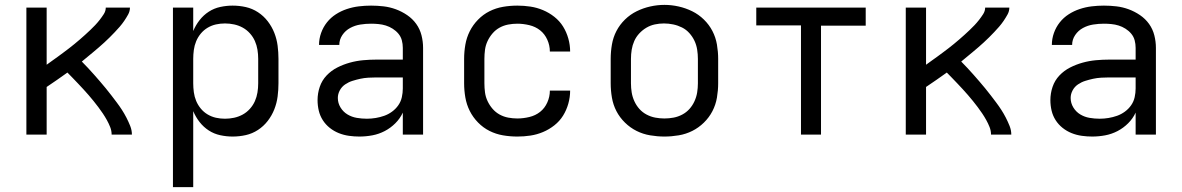

<svg xmlns="http://www.w3.org/2000/svg" viewBox="-20 -551 4840 786"><path d="M88 0V-520H171V-286Q183 -295 194.5 -303Q206 -311 217.5 -319.5Q229 -328 240.5 -336.5Q252 -345 263 -353.5Q274 -362 285 -371Q296 -380 307 -389.5Q318 -399 328.5 -408.5Q339 -418 349.5 -428Q360 -438 369.5 -448Q379 -458 388 -469.5Q397 -481 405 -493.5Q413 -506 413 -520H512Q512 -505 504.5 -491.5Q497 -478 488.5 -465.5Q480 -453 470 -441.5Q460 -430 450 -419.5Q440 -409 429 -398Q418 -387 407 -377Q396 -367 384.5 -357Q373 -347 361.5 -337.5Q350 -328 338.5 -318.5Q327 -309 315 -299Q328 -286 340.5 -272.5Q353 -259 365 -245.5Q377 -232 389 -218Q401 -204 413 -189.5Q425 -175 436 -160.5Q447 -146 458 -131.5Q469 -117 479 -101.5Q489 -86 497.5 -69.5Q506 -53 513 -35.5Q520 -18 520 0H437Q437 -16 431 -31Q425 -46 417.5 -59.5Q410 -73 401 -86.5Q392 -100 382.5 -112.5Q373 -125 363 -137.5Q353 -150 342.5 -162Q332 -174 321.5 -185.5Q311 -197 300 -208.5Q289 -220 278 -231.5Q267 -243 256 -254Q235 -239 213.5 -224Q192 -209 171 -195V0Z M688 215V-520H771V-424Q781 -448 797 -468.5Q813 -489 834.5 -503Q856 -517 881.5 -522.5Q907 -528 932 -528Q960 -528 986.5 -522Q1013 -516 1036 -501Q1059 -486 1076 -464Q1093 -442 1103 -416.5Q1113 -391 1116.5 -364Q1120 -337 1120 -310V-210Q1120 -183 1116.5 -156Q1113 -129 1103 -103.5Q1093 -78 1076 -56Q1059 -34 1036 -19Q1013 -4 986.5 2Q960 8 932 8Q907 8 881.5 2.5Q856 -3 834.5 -17Q813 -31 797 -51.5Q781 -72 771 -96V215ZM901 -65Q920 -65 938.5 -69Q957 -73 973.5 -82Q990 -91 1003 -105.5Q1016 -120 1023.5 -137Q1031 -154 1034 -172.5Q1037 -191 1037 -210V-310Q1037 -329 1034 -347.5Q1031 -366 1023.5 -383Q1016 -400 1003 -414.5Q990 -429 973.5 -438Q957 -447 938.5 -451Q920 -455 901 -455Q882 -455 864 -451Q846 -447 830 -437.5Q814 -428 802 -413.5Q790 -399 783 -382Q776 -365 773.5 -346.5Q771 -328 771 -310V-210Q771 -192 773.5 -173.5Q776 -155 783 -138Q790 -121 802 -106.5Q814 -92 830 -82.5Q846 -73 864 -69Q882 -65 901 -65Z M1451 8Q1430 8 1408.5 5Q1387 2 1367 -6Q1347 -14 1330 -27.5Q1313 -41 1301.5 -59Q1290 -77 1285 -98Q1280 -119 1280 -141Q1280 -169 1289 -195.5Q1298 -222 1317 -242Q1336 -262 1360.5 -274.5Q1385 -287 1412 -294.5Q1439 -302 1466.5 -304.5Q1494 -307 1521 -307H1629V-355Q1629 -371 1625 -386Q1621 -401 1611 -413Q1601 -425 1587.5 -433.5Q1574 -442 1559.5 -446.5Q1545 -451 1529.5 -452.5Q1514 -454 1499 -454Q1477 -454 1455 -450.5Q1433 -447 1413.5 -436.5Q1394 -426 1381.5 -407.5Q1369 -389 1369 -367Q1369 -367 1369 -367Q1369 -367 1369 -367H1286Q1286 -367 1286 -367Q1286 -367 1286 -367Q1286 -392 1294.5 -416Q1303 -440 1318.5 -459.5Q1334 -479 1355 -492.5Q1376 -506 1400 -514Q1424 -522 1449 -525Q1474 -528 1499 -528Q1525 -528 1550.5 -525Q1576 -522 1600.5 -513Q1625 -504 1647 -489Q1669 -474 1684 -453Q1699 -432 1705.5 -406.5Q1712 -381 1712 -355V0H1629V-90Q1618 -66 1598.5 -46.5Q1579 -27 1555 -14.5Q1531 -2 1504.5 3Q1478 8 1451 8ZM1482 -65Q1500 -65 1518 -68Q1536 -71 1553 -77Q1570 -83 1585 -94Q1600 -105 1610.5 -120Q1621 -135 1625 -153Q1629 -171 1629 -189V-234H1521Q1505 -234 1488 -233Q1471 -232 1455 -228.5Q1439 -225 1423 -220Q1407 -215 1393 -205.5Q1379 -196 1371 -181Q1363 -166 1363 -150Q1363 -129 1374 -111Q1385 -93 1402.5 -82.5Q1420 -72 1440.5 -68.5Q1461 -65 1482 -65Z M2098 8Q2068 8 2039 3Q2010 -2 1984 -15Q1958 -28 1937 -49.5Q1916 -71 1903 -97Q1890 -123 1885 -152Q1880 -181 1880 -210V-310Q1880 -339 1885 -368Q1890 -397 1903 -423Q1916 -449 1937 -470.5Q1958 -492 1984 -505Q2010 -518 2039 -523Q2068 -528 2098 -528Q2125 -528 2151.5 -524Q2178 -520 2203 -509.5Q2228 -499 2249.5 -482Q2271 -465 2285 -442.5Q2299 -420 2306.5 -393.5Q2314 -367 2314 -340Q2314 -340 2314 -340Q2314 -340 2314 -340H2231Q2231 -340 2231 -340Q2231 -340 2231 -340Q2231 -365 2220.5 -388.5Q2210 -412 2191 -427Q2172 -442 2147 -448Q2122 -454 2098 -454Q2079 -454 2060.5 -450.5Q2042 -447 2025.5 -438Q2009 -429 1996.5 -414.5Q1984 -400 1976 -383Q1968 -366 1965.5 -347.5Q1963 -329 1963 -310V-210Q1963 -191 1965.5 -172.5Q1968 -154 1976 -137Q1984 -120 1996.5 -105.5Q2009 -91 2025.5 -82Q2042 -73 2060.5 -69.5Q2079 -66 2098 -66Q2122 -66 2147 -72Q2172 -78 2191 -93Q2210 -108 2220.5 -131.5Q2231 -155 2231 -180Q2231 -180 2231 -180Q2231 -180 2231 -180H2314Q2314 -180 2314 -180Q2314 -180 2314 -180Q2314 -153 2306.5 -126.5Q2299 -100 2285 -77.5Q2271 -55 2249.5 -38Q2228 -21 2203 -10.5Q2178 0 2151.5 4Q2125 8 2098 8Z M2700 8Q2671 8 2641.5 3Q2612 -2 2586 -15Q2560 -28 2538.5 -49Q2517 -70 2503.5 -96Q2490 -122 2485 -151.5Q2480 -181 2480 -210V-310Q2480 -339 2485 -368.5Q2490 -398 2503.5 -424Q2517 -450 2538.5 -471Q2560 -492 2586.5 -505Q2613 -518 2642 -524.5Q2671 -531 2700 -531Q2729 -531 2758 -524.5Q2787 -518 2813.5 -505Q2840 -492 2861.5 -471Q2883 -450 2896.5 -424Q2910 -398 2915 -368.5Q2920 -339 2920 -310V-210Q2920 -181 2915 -151.5Q2910 -122 2896.5 -96Q2883 -70 2861.5 -49Q2840 -28 2814 -15Q2788 -2 2758.5 3Q2729 8 2700 8ZM2700 -66Q2719 -66 2737.5 -69.5Q2756 -73 2773 -82Q2790 -91 2802.5 -105Q2815 -119 2823 -136.5Q2831 -154 2834 -172.5Q2837 -191 2837 -210V-310Q2837 -329 2834 -348Q2831 -367 2823 -384Q2815 -401 2802 -415.5Q2789 -430 2772 -438.5Q2755 -447 2736 -451Q2717 -455 2698 -455Q2679 -455 2660.5 -451Q2642 -447 2626 -437.5Q2610 -428 2597 -414Q2584 -400 2576.5 -383Q2569 -366 2566 -347.5Q2563 -329 2563 -310V-210Q2563 -191 2566 -172.5Q2569 -154 2577 -136.5Q2585 -119 2597.5 -105Q2610 -91 2627 -82Q2644 -73 2662.5 -69.5Q2681 -66 2700 -66Z M3259 0V-447H3076V-520H3524V-446H3341V0Z M3688 0V-520H3771V-286Q3783 -295 3794.5 -303Q3806 -311 3817.5 -319.5Q3829 -328 3840.5 -336.5Q3852 -345 3863 -353.5Q3874 -362 3885 -371Q3896 -380 3907 -389.5Q3918 -399 3928.5 -408.5Q3939 -418 3949.5 -428Q3960 -438 3969.5 -448Q3979 -458 3988 -469.5Q3997 -481 4005 -493.5Q4013 -506 4013 -520H4112Q4112 -505 4104.5 -491.5Q4097 -478 4088.5 -465.5Q4080 -453 4070 -441.5Q4060 -430 4050 -419.5Q4040 -409 4029 -398Q4018 -387 4007 -377Q3996 -367 3984.5 -357Q3973 -347 3961.5 -337.5Q3950 -328 3938.5 -318.5Q3927 -309 3915 -299Q3928 -286 3940.5 -272.5Q3953 -259 3965 -245.5Q3977 -232 3989 -218Q4001 -204 4013 -189.5Q4025 -175 4036 -160.5Q4047 -146 4058 -131.5Q4069 -117 4079 -101.5Q4089 -86 4097.5 -69.5Q4106 -53 4113 -35.5Q4120 -18 4120 0H4037Q4037 -16 4031 -31Q4025 -46 4017.5 -59.5Q4010 -73 4001 -86.5Q3992 -100 3982.5 -112.5Q3973 -125 3963 -137.5Q3953 -150 3942.5 -162Q3932 -174 3921.5 -185.5Q3911 -197 3900 -208.5Q3889 -220 3878 -231.5Q3867 -243 3856 -254Q3835 -239 3813.5 -224Q3792 -209 3771 -195V0Z M4451 8Q4430 8 4408.5 5Q4387 2 4367 -6Q4347 -14 4330 -27.5Q4313 -41 4301.5 -59Q4290 -77 4285 -98Q4280 -119 4280 -141Q4280 -169 4289 -195.5Q4298 -222 4317 -242Q4336 -262 4360.5 -274.5Q4385 -287 4412 -294.5Q4439 -302 4466.5 -304.5Q4494 -307 4521 -307H4629V-355Q4629 -371 4625 -386Q4621 -401 4611 -413Q4601 -425 4587.5 -433.5Q4574 -442 4559.5 -446.5Q4545 -451 4529.5 -452.5Q4514 -454 4499 -454Q4477 -454 4455 -450.5Q4433 -447 4413.5 -436.5Q4394 -426 4381.5 -407.5Q4369 -389 4369 -367Q4369 -367 4369 -367Q4369 -367 4369 -367H4286Q4286 -367 4286 -367Q4286 -367 4286 -367Q4286 -392 4294.5 -416Q4303 -440 4318.5 -459.5Q4334 -479 4355 -492.5Q4376 -506 4400 -514Q4424 -522 4449 -525Q4474 -528 4499 -528Q4525 -528 4550.5 -525Q4576 -522 4600.5 -513Q4625 -504 4647 -489Q4669 -474 4684 -453Q4699 -432 4705.5 -406.5Q4712 -381 4712 -355V0H4629V-90Q4618 -66 4598.5 -46.5Q4579 -27 4555 -14.5Q4531 -2 4504.5 3Q4478 8 4451 8ZM4482 -65Q4500 -65 4518 -68Q4536 -71 4553 -77Q4570 -83 4585 -94Q4600 -105 4610.5 -120Q4621 -135 4625 -153Q4629 -171 4629 -189V-234H4521Q4505 -234 4488 -233Q4471 -232 4455 -228.5Q4439 -225 4423 -220Q4407 -215 4393 -205.5Q4379 -196 4371 -181Q4363 -166 4363 -150Q4363 -129 4374 -111Q4385 -93 4402.5 -82.5Q4420 -72 4440.5 -68.5Q4461 -65 4482 -65Z"/></svg>

Font: Zed Sans Extended
Style: Regular
Weight: 400
Width: 7
Designer: Belleve Invis
Foundry: Belleve Invis
Version: Version 1.0.0; ttfautohint (v1.8.4)